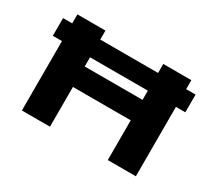

<svg xmlns="http://www.w3.org/2000/svg" viewBox="-129 -955 1357 1211"><g transform="rotate(30 550.0 -350.0)"><path d="M127.5 0V-505.5H61V-634.5H127.5V-700H332V-634.5H753V-700H957.5V-634.5H1026V-505.5H957.5V0H753V-289.5H332V0ZM332 -438.5H753V-505.5H332Z"/></g></svg>

Font: Trispace Expanded ExtraBold
Style: Regular
Weight: 800
Width: 7
Designer: Tyler Finck
Foundry: Etcetera Type Company
Version: Version 1.210; ttfautohint (v1.8.3)